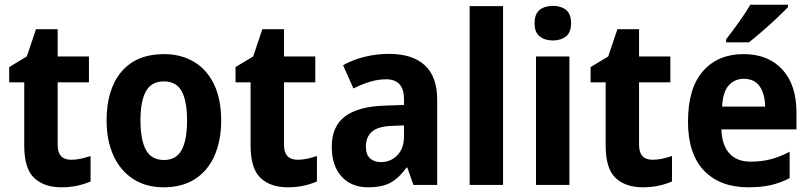

<svg xmlns="http://www.w3.org/2000/svg" viewBox="-20 -786 3444 816"><path d="M283 -107Q303 -107 323.5 -111.5Q344 -116 365 -123V-15Q341 -4 309.5 3Q278 10 240 10Q168 10 125.5 -29.5Q83 -69 83 -168V-436H19V-501L94 -546L133 -662H225V-546H358V-436H225V-170Q225 -107 283 -107Z M920 -274Q920 -189 892 -125Q864 -61 809.5 -25.5Q755 10 675 10Q601 10 546.5 -25Q492 -60 462.5 -124Q433 -188 433 -274Q433 -406 496 -481Q559 -556 678 -556Q749 -556 804 -523.5Q859 -491 889.5 -428Q920 -365 920 -274ZM577 -274Q577 -191 600.5 -148.5Q624 -106 677 -106Q729 -106 752 -148.5Q775 -191 775 -274Q775 -357 752 -398.5Q729 -440 676 -440Q624 -440 600.5 -398.5Q577 -357 577 -274Z M1245 -107Q1265 -107 1285.5 -111.5Q1306 -116 1327 -123V-15Q1303 -4 1271.5 3Q1240 10 1202 10Q1130 10 1087.5 -29.5Q1045 -69 1045 -168V-436H981V-501L1056 -546L1095 -662H1187V-546H1320V-436H1187V-170Q1187 -107 1245 -107Z M1634 -557Q1733 -557 1785.5 -508.5Q1838 -460 1838 -363V0H1737L1711 -74H1708Q1676 -30 1640.5 -10Q1605 10 1544 10Q1473 10 1431.5 -36Q1390 -82 1390 -162Q1390 -249 1446 -291Q1502 -333 1612 -337L1697 -340V-364Q1697 -449 1621 -449Q1587 -449 1552.5 -438.5Q1518 -428 1482 -410L1438 -509Q1479 -532 1529.5 -544.5Q1580 -557 1634 -557ZM1646 -251Q1586 -249 1560.5 -226Q1535 -203 1535 -164Q1535 -129 1552.5 -113Q1570 -97 1599 -97Q1640 -97 1668.5 -126Q1697 -155 1697 -207V-253Z M2118 0H1976V-760H2118Z M2330 -761Q2364 -761 2385.5 -744Q2407 -727 2407 -687Q2407 -648 2385 -631Q2363 -614 2330 -614Q2296 -614 2274 -631Q2252 -648 2252 -687Q2252 -727 2273.5 -744Q2295 -761 2330 -761ZM2400 -546V0H2258V-546Z M2754 -107Q2774 -107 2794.5 -111.5Q2815 -116 2836 -123V-15Q2812 -4 2780.5 3Q2749 10 2711 10Q2639 10 2596.5 -29.5Q2554 -69 2554 -168V-436H2490V-501L2565 -546L2604 -662H2696V-546H2829V-436H2696V-170Q2696 -107 2754 -107Z M3140 -556Q3245 -556 3305 -490.5Q3365 -425 3365 -308V-236H3046Q3048 -170 3079.5 -134.5Q3111 -99 3171 -99Q3216 -99 3255 -109Q3294 -119 3336 -141V-29Q3298 -9 3256.5 0.5Q3215 10 3160 10Q3040 10 2972 -61Q2904 -132 2904 -269Q2904 -411 2967.5 -483.5Q3031 -556 3140 -556ZM3141 -451Q3102 -451 3077 -423Q3052 -395 3049 -333H3232Q3231 -386 3209 -418.5Q3187 -451 3141 -451ZM3329 -756Q3312 -738 3282 -709.5Q3252 -681 3219.5 -653Q3187 -625 3163 -606H3066V-619Q3091 -651 3120 -691.5Q3149 -732 3169 -766H3329Z"/></svg>

Font: Noto Sans SemiCondensed
Style: Bold
Weight: 700
Width: 4
Designer: Monotype Design Team
Foundry: Monotype Imaging Inc.
Version: Version 2.013; ttfautohint (v1.8.4.7-5d5b)